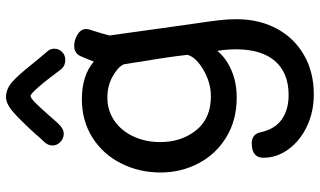

<svg xmlns="http://www.w3.org/2000/svg" viewBox="-228 -564 1042 625"><g transform="rotate(-90 292.5 -251.0)"><path d="M528 -143Q536 -90 539.5 -60Q543 -30 543 -2Q543 72 512.5 129Q482 186 426.5 218Q371 250 298 250Q242 250 195 228Q148 206 120 168Q92 130 92 86Q92 48 139 48Q169 48 175 77Q185 123 216.5 145.5Q248 168 296 168Q368 168 406.5 124Q445 80 445 -4Q445 -31 440 -64Q417 -36 377.5 -18.5Q338 -1 287 -1Q215 -1 159.5 -34.5Q104 -68 74 -125Q44 -182 44 -249Q44 -318 73.5 -377Q103 -436 157.5 -470.5Q212 -505 282 -505Q360 -505 405 -466Q409 -478 423 -510Q433 -530 456 -530Q475 -530 492.5 -519.5Q510 -509 511 -493Q511 -486 510 -483Q493 -429 490 -415L524 -171ZM427 -161Q421 -218 404 -318Q403 -328 396 -369Q387 -388 356.5 -405Q326 -422 288 -422Q246 -422 213 -399.5Q180 -377 161.5 -337.5Q143 -298 143 -250Q143 -181 181.5 -133Q220 -85 292 -85Q336 -85 377.5 -109Q419 -133 427 -161ZM379 -574Q306 -672 293 -672Q287 -672 272.5 -658Q258 -644 229 -611L207 -586Q188 -564 170 -564Q155 -564 143.5 -575Q132 -586 132 -600Q132 -616 144 -628Q156 -640 171 -658Q210 -701 238.5 -726.5Q267 -752 289 -752Q316 -752 339 -731.5Q362 -711 396 -668Q422 -636 436 -620Q447 -609 447 -595Q447 -580 436.5 -569.5Q426 -559 411 -559Q390 -559 379 -574Z"/></g></svg>

Font: Mali Medium
Style: Regular
Weight: 500
Version: Version 1.000; ttfautohint (v1.6)